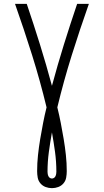

<svg xmlns="http://www.w3.org/2000/svg" viewBox="-20 -755 540 998"><path d="M250 223Q233 223 217 217Q201 211 190 198Q179 185 176 168Q173 151 173 135Q173 93 177.5 51Q182 9 189 -32.5Q196 -74 204 -115.5Q212 -157 222 -197Q189 -334 147 -468Q105 -602 58 -735H119Q155 -629 188 -523Q221 -417 250 -309Q279 -417 312 -523Q345 -629 381 -735H442Q395 -602 353 -468Q311 -334 278 -197Q288 -157 296 -115.5Q304 -74 311 -32.5Q318 9 322.5 51Q327 93 327 135Q327 151 324 168Q321 185 310 198Q299 211 283 217Q267 223 250 223ZM250 173Q256 173 261 169.5Q266 166 268.5 160.5Q271 155 272 149Q273 143 273 138Q273 86 266 34.5Q259 -17 250 -67Q241 -17 234 34.5Q227 86 227 138Q227 143 228 149Q229 155 231.5 160.5Q234 166 239 169.5Q244 173 250 173Z"/></svg>

Font: Iosevka Light
Style: Regular
Weight: 300
Monospace: yes
Designer: Belleve Invis
Foundry: Belleve Invis
Version: Version 32.5.0; ttfautohint (v1.8.4)